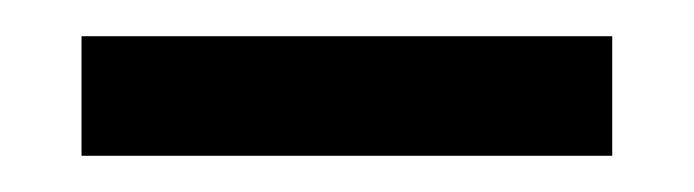

<svg xmlns="http://www.w3.org/2000/svg" viewBox="-20 -343 383 106"><path d="M25 -323H318V-257H25Z"/></svg>

Font: Exo
Style: Regular
Weight: 400
Designer: Natanael Gama
Foundry: Natanael Gama
Version: Version 1.500; ttfautohint (v1.6)